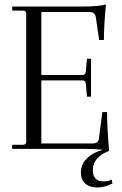

<svg xmlns="http://www.w3.org/2000/svg" viewBox="-20 -659 542 850"><path d="M474 136 478 153Q445 171 411 171Q377 171 357.5 153.5Q338 136 338 105Q338 70 363.5 43.5Q389 17 436 4Q396 0 353 0H34V-18H81Q96 -18 96 -32V-598Q96 -612 81 -612H34V-630H339Q415 -630 449 -639Q440 -545 440 -482H419L404 -584Q400 -606 376 -606H163V-327H346Q358 -327 360 -343L365 -399H383V-231H365L360 -289Q358 -303 346 -303H163V-24H390Q416 -24 418 -46L433 -163H454Q454 -94 463 9Q391 37 391 94Q391 144 439 144Q459 144 474 136Z"/></svg>

Font: Arapey Thin
Style: Regular
Weight: 100
Designer: Eduardo Rodriguez Tunni
Foundry: Eduardo Rodriguez Tunni
Version: Version 4.000;hotconv 1.0.109;makeotfexe 2.5.65596